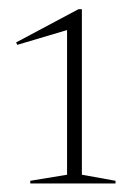

<svg xmlns="http://www.w3.org/2000/svg" viewBox="-20 -740 288 428"><path d="M129.5 -350.5V-673L18.5 -640L16 -645.5L155 -719.5H162.5V-350.5L237.5 -337V-331H47.5V-337Z"/></svg>

Font: Newsreader Display ExtraLight
Style: Regular
Weight: 275
Designer: Hugues Gentile
Foundry: Production Type
Version: Version 1.002